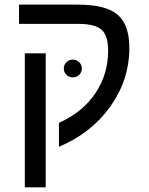

<svg xmlns="http://www.w3.org/2000/svg" viewBox="-20 -619 640 827"><path d="M176.8 -389.2V188H86.9V-389.2ZM62 -599.1H314.9Q435.5 -599.1 486.3 -555.9Q537.1 -512.7 537.1 -413.1Q537.1 -275.4 455.3 -160.4Q373.5 -45.4 233.9 13.2V-89.8Q335.9 -135.7 390.9 -217.5Q445.8 -299.3 445.8 -400.9Q445.8 -466.3 417.2 -491.2Q388.7 -516.1 318.8 -516.1H62ZM254.9 -323.2Q254.9 -340.3 266.4 -351.3Q277.8 -362.3 293.5 -362.3Q309.1 -362.3 320.8 -351.3Q332.5 -340.3 332.5 -323.2Q332.5 -307.6 320.8 -296.6Q309.1 -285.6 293.5 -285.6Q277.8 -285.6 266.4 -296.6Q254.9 -307.6 254.9 -323.2Z"/></svg>

Font: Liberation Mono
Style: Regular
Weight: 400
Monospace: yes
Designer: Steve Matteson
Foundry: Ascender Corporation
Version: Version 2.1.5